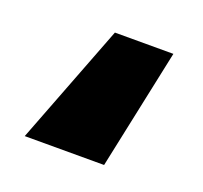

<svg xmlns="http://www.w3.org/2000/svg" viewBox="-68 -276 490 464"><g transform="rotate(20 177.0 -44.0)"><path d="M240.2 110.4H36.1L155.3 -199.2H305.7Z"/></g></svg>

Font: Gen Shin Gothic Heavy
Style: Bold
Weight: 900
Designer: [Source Han Sans]
Ryoko NISHIZUKA  (kana & ideographs); Paul D. Hunt (Latin, Greek & Cyrillic); Wenlong ZHANG  (bopomofo
Version: Version 1.002.20150607